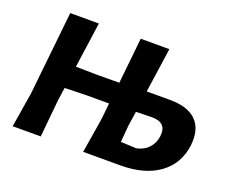

<svg xmlns="http://www.w3.org/2000/svg" viewBox="-107 -814 1166 983"><g transform="rotate(20 476.0 -322.5)"><path d="M42 0 73 -191 121 -645H277L242 -397L363 -395L479 -396L505 -645H661L626 -402H753Q851 -402 897 -355.5Q943 -309 933 -220Q920 -116 840 -58Q760 0 628 0H426L457 -190L466 -278H339L225 -275L215 -206L195 0ZM598 -206 590 -114 675 -110Q715 -118 740 -144.5Q765 -171 770 -211Q779 -289 692 -287L610 -285Z"/></g></svg>

Font: Alegreya Sans ExtraBold
Style: Italic
Weight: 800
Italic angle: -7°
Designer: Juan Pablo del Peral
Foundry: Huerta Tipografica
Version: Version 2.007